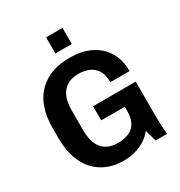

<svg xmlns="http://www.w3.org/2000/svg" viewBox="-202 -1016 1095 1166"><g transform="rotate(-30 345.0 -432.5)"><path d="M325 10Q266 10 216 -10Q166 -30 129 -69.5Q92 -109 71.5 -168Q51 -227 51 -307V-380Q51 -459 72.5 -518.5Q94 -578 134 -617.5Q174 -657 227.5 -676.5Q281 -696 344 -696H362Q417 -696 465 -680Q513 -664 550 -632.5Q587 -601 608 -553.5Q629 -506 629 -444H494Q494 -496 474.5 -527Q455 -558 422.5 -571.5Q390 -585 349 -585Q318 -585 291.5 -575.5Q265 -566 245.5 -545.5Q226 -525 215.5 -491.5Q205 -458 205 -410V-276Q205 -228 215.5 -194.5Q226 -161 245.5 -140.5Q265 -120 291.5 -110.5Q318 -101 349 -101Q380 -101 406.5 -108Q433 -115 453 -131Q473 -147 484 -174Q495 -201 495 -242V-271H330V-370H629V-134Q629 -85 631.5 -53.5Q634 -22 635 0H555L532 -81Q501 -38 446 -14Q391 10 333 10ZM292 -762V-875H407V-762Z"/></g></svg>

Font: Chivo SemiBold
Style: Regular
Weight: 600
Designer: Hector Gatti
Foundry: Omnibus-Type
Version: Version 2.002